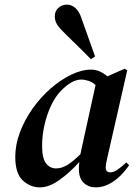

<svg xmlns="http://www.w3.org/2000/svg" viewBox="-20 -796 594 830"><path d="M152 14Q111 14 78.5 -16Q46 -46 46 -118Q46 -171 66.5 -225Q87 -279 121.5 -327.5Q156 -376 199 -413.5Q242 -451 287.5 -473Q333 -495 374 -495Q394 -495 411.5 -487Q429 -479 444 -466L519 -499L530 -492L445 -119Q437 -87 437 -72Q437 -51 457 -51Q471 -51 488 -62.5Q505 -74 526 -94L538 -82Q523 -59 501 -37Q479 -15 451.5 -0.5Q424 14 394 14Q363 14 342 -5.5Q321 -25 321 -66Q321 -80 323 -96Q282 -50 237 -18Q192 14 152 14ZM162 -164Q162 -113 178.5 -90.5Q195 -68 223 -68Q247 -68 272 -83.5Q297 -99 328 -130Q329 -136 331 -146L393 -428Q380 -441 363 -446.5Q346 -452 331 -452Q290 -452 241 -401Q206 -363 184 -297.5Q162 -232 162 -164ZM391 -552 373 -540Q345 -569 316 -597Q287 -625 259 -653Q238 -673 227.5 -689Q217 -705 217 -726Q217 -749 233 -762.5Q249 -776 269 -776Q290 -776 307 -760.5Q324 -745 335 -709Q349 -669 363 -630.5Q377 -592 391 -552Z"/></svg>

Font: DeepMind Serif Text
Style: Italic
Weight: 400
Italic angle: -12°
Designer: Frank Grießhammer / Modifications: Colophon Foundry
Foundry: Colophon Foundry
Version: Version 5.003; ttfautohint (v1.8.2)